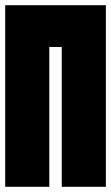

<svg xmlns="http://www.w3.org/2000/svg" viewBox="-20 -720 428 740"><path d="M0 0H170V-539H218V0H388V-700H0Z"/></svg>

Font: Queering Heavy
Style: Bold
Weight: 900
Designer: Adam Naccarato
Foundry: adamnac
Version: Version 2.000;hotconv 1.0.109;makeotfexe 2.5.65596